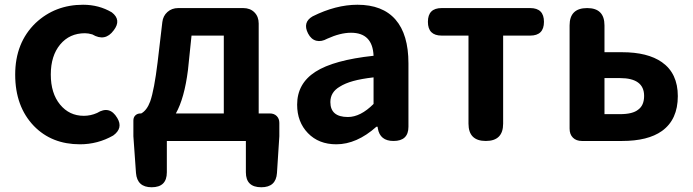

<svg xmlns="http://www.w3.org/2000/svg" viewBox="-20 -594 2918 809"><path d="M317 14Q198 14 123 -63Q44 -145 44 -279.5Q44 -414 130 -497Q212 -574 330 -574Q397 -574 451 -542Q493 -510 459 -466Q423 -417 369 -449Q352 -454 338 -454Q273 -454 233.5 -406.5Q194 -359 194 -280Q194 -201 233 -153.5Q272 -106 333 -106Q362 -106 389 -118Q442 -151 474 -97Q500 -54 457 -23Q392 14 317 14Z M619 195Q558 195 553 135L542 -20V-86Q542 -100 550.5 -108Q559 -116 572 -116H575Q599 -129 613 -167Q630 -216 644 -331L664 -501Q667 -527 685.5 -543.5Q704 -560 731 -560H870H1005Q1034 -560 1052 -542Q1070 -524 1070 -495V-338V-116H1117Q1135 -116 1146 -105Q1157 -94 1157 -76V-20L1147 135Q1143 195 1081 195Q1016 195 1016 132V0H683V132Q683 195 619 195ZM721 -116H822H923V-280V-444H787L772 -299Q757 -180 721 -116Z M1397 14Q1323 14 1277.5 -33Q1232 -80 1232 -153Q1232 -242 1309 -291.5Q1386 -341 1554 -359Q1550 -456 1459 -456Q1414 -456 1359 -431Q1334 -417 1312.5 -422.5Q1291 -428 1278 -453Q1254 -500 1297 -525Q1395 -574 1486 -574Q1592 -574 1646.5 -511.5Q1701 -449 1701 -327V-245V-163V-60Q1701 0 1638 0Q1581 0 1572 -53L1571 -60H1566Q1483 14 1397 14ZM1446 -101Q1499 -101 1554 -156V-268Q1502 -262 1468 -252.5Q1434 -243 1412 -229Q1372 -206 1372 -164Q1372 -101 1446 -101Z M2027 0Q1954 0 1954 -73V-222V-444H1841Q1783 -444 1783 -502Q1783 -560 1841 -560H2027H2214Q2272 -560 2272 -502Q2272 -444 2214 -444H2100V-73Q2100 0 2027 0Z M2432 0Q2408 0 2394 -14Q2380 -28 2380 -52V-280V-487Q2380 -560 2454 -560Q2527 -560 2527 -487V-374H2601Q2709 -374 2769 -332Q2836 -285 2836 -189Q2836 -90 2769 -42Q2710 0 2601 0H2490ZM2527 -113H2592Q2646 -113 2669 -132Q2694 -150 2694 -190Q2694 -265 2592 -265H2527V-189Z"/></svg>

Font: GenSenRounded2 TW B
Style: Regular
Weight: 700
Version: Version 2.000;PS 2;hotconv 16.6.51;makeotf.lib2.5.65220 DEVE